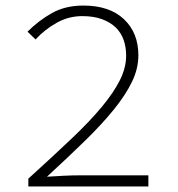

<svg xmlns="http://www.w3.org/2000/svg" viewBox="-20 -671 640 691"><path d="M82 0V-28Q170 -108 236.5 -171Q303 -234 346.5 -286.5Q390 -339 412 -383.5Q434 -428 434 -471Q434 -501 425 -527Q416 -553 396.5 -572Q377 -591 347 -602Q317 -613 276 -613Q227 -613 184 -589Q141 -565 108 -529L79 -557Q119 -597 167 -624Q215 -651 280 -651Q374 -651 426 -602Q478 -553 478 -472Q478 -424 455 -376.5Q432 -329 389.5 -276.5Q347 -224 286 -164.5Q225 -105 149 -35Q180 -37 209.5 -38.5Q239 -40 269 -40H514V0Z"/></svg>

Font: Source Code Pro Light
Style: Regular
Weight: 300
Monospace: yes
Designer: Paul D. Hunt, Teo Tuominen
Foundry: Adobe Systems Incorporated
Version: Version 2.030;PS 1.000;hotconv 16.6.51;makeotf.lib2.5.65220